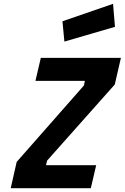

<svg xmlns="http://www.w3.org/2000/svg" viewBox="-20 -982 651 1002"><path d="M580 -842C580 -842 570 -962 570 -962C570 -962 306 -871 306 -871C306 -871 316 -765 316 -765C316 -765 580 -842 580 -842ZM423 -560C423 -560 418 -536 418 -536C418 -536 67 -137 67 -137C67 -137 36 0 36 0C36 0 454 0 454 0C454 0 482 -120 482 -120C482 -120 220 -120 220 -120C220 -120 226 -144 226 -144C226 -144 579 -541 579 -541C579 -541 611 -680 611 -680C611 -680 193 -680 193 -680C193 -680 165 -560 165 -560C165 -560 423 -560 423 -560Z"/></svg>

Font: My Font
Style: Bold Italic
Weight: 500
Version: Version 0.001